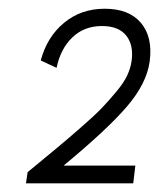

<svg xmlns="http://www.w3.org/2000/svg" viewBox="-20 -757 368 444"><path d="M43.9 -358.9Q89.4 -396.5 111.8 -415Q134.3 -433.6 167 -462.2Q199.7 -490.7 215.3 -507.1Q231 -523.4 248.5 -544.4Q266.1 -565.4 273.9 -582Q281.7 -598.6 284.2 -615.2Q289.6 -652.3 272 -674.6Q254.4 -696.8 215.8 -696.8Q174.8 -696.8 147.5 -670.7Q120.1 -644.5 110.8 -600.1L74.2 -617.2Q88.9 -671.9 128.2 -704.3Q167.5 -736.8 222.2 -736.8Q278.3 -736.8 305.9 -704.1Q333.5 -671.4 326.2 -615.2Q319.3 -564 273.4 -510.5Q227.5 -457 127 -374H151.9H293L288.1 -333H40Z"/></svg>

Font: Human Sans Light
Style: Italic
Weight: 300
Italic angle: -8°
Designer: Tim Radville
Foundry: Continuum
Version: Version 1.000;FEAKit 1.0